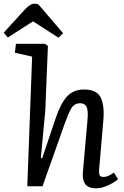

<svg xmlns="http://www.w3.org/2000/svg" viewBox="-63 -1003 670 1034"><path d="M573 -38Q562 -28 542 -16.5Q522 -5 499.5 3Q477 11 456 11Q411 11 395.5 -12.5Q380 -36 383 -72L408 -354Q413 -407 403.5 -427Q394 -447 369 -447Q336 -447 319.5 -417Q303 -387 283 -330L166 0H84L110 -698L17 -719L23 -767H179L195 -756L181 -409L157 -152L164 -150L237 -367Q264 -447 298.5 -484Q333 -521 390 -521Q459 -521 480 -476.5Q501 -432 493 -348L471 -93Q469 -69 473.5 -59.5Q478 -50 494 -50Q520 -50 550 -74ZM277 -824 252 -800 115 -888 -21 -801 -43 -827 72 -953Q101 -983 120 -983Q129 -983 134 -982Q139 -981 144 -979Z"/></svg>

Font: Literata 12pt
Style: Italic
Weight: 400
Italic angle: -2°
Designer: Latin by Veronika Burian and Jose Scaglione. Greek by Irene Vlachou. Cyrillic by Vera Evstafieva
Foundry: TypeTogether
Version: Version 3.002